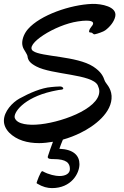

<svg xmlns="http://www.w3.org/2000/svg" viewBox="-39 -721 638 986"><path d="M553 -637C563 -687 482 -702 435 -701C321 -697 167 -643 105 -572C88 -553 75 -525 75 -500C75 -489 78 -478 83 -469C87 -462 101 -440 102 -434C104 -410 117 -396 147 -380C227 -337 434 -341 463 -283C468 -272 471 -262 471 -252C471 -159 261 -87 148 -81C115 -79 50 -80 37 -115C28 -140 79 -218 228 -252C238 -255 251 -256 263 -259C274 -261 283 -259 286 -266C287 -270 280 -277 270 -277C255 -277 236 -275 225 -274C173 -270 112 -243 61 -215C25 -195 -19 -149 -19 -101C-19 -81 -11 -60 8 -40C47 -1 102 14 162 14C185 14 209 11 233 7C223 33 214 60 207 81C201 97 226 96 236 96C302 96 320 116 320 147C320 169 300 183 266 183C247 183 211 176 181 159C180 159 179 158 178 158C169 158 149 216 149 218C149 220 150 221 152 222C180 239 205 245 228 245C327 245 369 170 369 122C369 78 339 46 266 43C271 27 276 16 284 -4C316 -13 347 -25 375 -39C445 -73 539 -143 534 -229C531 -272 504 -292 499 -306C491 -329 481 -352 440 -379C355 -434 172 -429 131 -459C84 -492 244 -594 361 -611C379 -614 394 -615 405 -615C449 -615 442 -597 431 -585C424 -576 421 -570 420 -567C417 -557 418 -554 426 -554C439 -554 438 -543 448 -545C460 -547 494 -559 501 -565C526 -583 548 -611 553 -637Z"/></svg>

Font: Oregano
Style: Regular
Weight: 400
Designer: Astigmatic (AOETI)
Foundry: Astigmatic (AOETI)
Version: Version 1.000